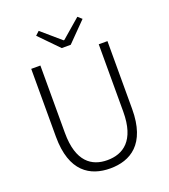

<svg xmlns="http://www.w3.org/2000/svg" viewBox="-166 -1051 1037 1181"><g transform="rotate(-20 352.5 -460.0)"><path d="M352 13C483 13 602 -55 602 -285V-729H545V-288C545 -98 455 -41 352 -41C251 -41 163 -98 163 -288V-729H103V-285C103 -55 221 13 352 13ZM323 -785H382L505 -910L479 -933L355 -826H350L226 -933L201 -910Z"/></g></svg>

Font: Noto Sans Japanese Light
Style: Regular
Weight: 300
Designer: Ryoko NISHIZUKA (kana & ideographs); Paul D. Hunt (Latin, Greek & Cyrillic); Wenlong ZHANG (bopomofo); Sandoll Communica
Foundry: Adobe Systems Incorporated
Version: Version 1.000;PS 1;hotconv 1.0.78;makeotf.lib2.5.61930